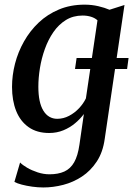

<svg xmlns="http://www.w3.org/2000/svg" viewBox="-20 -576 589 846"><path d="M310.5 -272 317.5 -320.5H546.5L540 -272ZM441.5 35.5Q433.5 94.5 406.5 135.5Q379.5 176.5 341.2 201.8Q303 227 258.8 238.5Q214.5 250 171 250Q147 250 122 246.5Q97 243 76 237.5Q55 232 43.5 225.5L68.5 140Q79 151 99.5 163Q120 175 146 183.5Q172 192 198 192Q236.5 192 263.5 179.8Q290.5 167.5 306.8 139Q323 110.5 330 61.5L349.5 -73.5Q334 -52.5 311.2 -33.2Q288.5 -14 259.5 -2Q230.5 10 196.5 10Q142.5 10 106 -15.8Q69.5 -41.5 51.2 -87.2Q33 -133 33 -193Q33 -244 46.2 -295.5Q59.5 -347 85.8 -393.5Q112 -440 150.5 -476.5Q189 -513 239.8 -534.2Q290.5 -555.5 353 -555.5Q384 -555.5 413 -548.8Q442 -542 462.5 -533L528.5 -554ZM409.5 -486.5Q398 -497 381 -502.2Q364 -507.5 344 -507.5Q302.5 -507.5 270.5 -487.8Q238.5 -468 215.5 -434.8Q192.5 -401.5 177.8 -360.5Q163 -319.5 156 -276.2Q149 -233 149 -194Q149 -159 154.5 -132.8Q160 -106.5 171 -88.5Q182 -70.5 197.5 -61.5Q213 -52.5 232 -52.5Q259.5 -52.5 284.2 -65.5Q309 -78.5 328.2 -99Q347.5 -119.5 358.5 -142.5Z"/></svg>

Font: Merriweather 48pt Medium
Style: Italic
Weight: 500
Italic angle: -7.8°
Version: Version 2.101